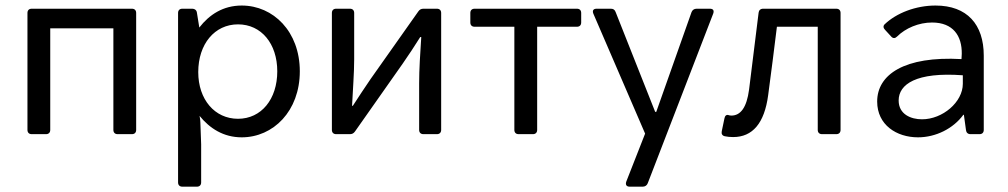

<svg xmlns="http://www.w3.org/2000/svg" viewBox="-20 -494 3712 707"><path d="M81.1 -446.3V-15.6C81.1 -5.9 86.9 0 96.7 0H149.4C159.2 0 165 -5.9 165 -15.6V-389.6H397.5V-15.6C397.5 -5.9 403.3 0 413.1 0H465.8C475.6 0 481.4 -5.9 481.4 -15.6V-446.3C481.4 -456.1 475.6 -461.9 465.8 -461.9H96.7C86.9 -461.9 81.1 -456.1 81.1 -446.3Z M870.1 -473.6C801.8 -473.6 751 -440.4 713.9 -392.6L705.1 -447.3C704.1 -456.1 697.3 -461.9 688.5 -461.9H651.4C641.6 -461.9 635.7 -456.1 635.7 -446.3V177.7C635.7 187.5 641.6 193.4 651.4 193.4H705.1C714.8 193.4 720.7 187.5 720.7 177.7V37.1L717.8 -43C717.8 -50.8 716.8 -54.7 715.8 -61.5L714.8 -67.4C752 -21.5 802.7 11.7 870.1 11.7C986.3 11.7 1084 -85 1084 -231.4C1084 -377.9 986.3 -473.6 870.1 -473.6ZM856.4 -56.6C770.5 -56.6 710 -127.9 710 -228.5C710 -332 770.5 -404.3 856.4 -404.3C942.4 -404.3 1001 -333 1001 -231.4C1001 -128.9 942.4 -56.6 856.4 -56.6Z M1202.1 -446.3V-15.6C1202.1 -5.9 1208 0 1217.8 0H1268.6C1276.4 0 1282.2 -2.9 1287.1 -9.8L1462.9 -259.8C1481.4 -286.1 1509.8 -329.1 1527.3 -357.4H1531.2C1527.3 -297.9 1523.4 -237.3 1523.4 -187.5V-15.6C1523.4 -5.9 1529.3 0 1539.1 0H1588.9C1598.6 0 1604.5 -5.9 1604.5 -15.6V-446.3C1604.5 -456.1 1598.6 -461.9 1588.9 -461.9H1539.1C1531.2 -461.9 1525.4 -459 1520.5 -452.1L1344.7 -203.1C1326.2 -176.8 1297.9 -132.8 1279.3 -104.5H1276.4C1279.3 -164.1 1284.2 -225.6 1284.2 -275.4V-446.3C1284.2 -456.1 1278.3 -461.9 1268.6 -461.9H1217.8C1208 -461.9 1202.1 -456.1 1202.1 -446.3Z M1874 -395.5V-15.6C1874 -5.9 1879.9 0 1889.6 0H1942.4C1952.1 0 1958 -5.9 1958 -15.6V-395.5H2104.5C2114.3 -395.5 2120.1 -401.4 2120.1 -411.1V-446.3C2120.1 -456.1 2114.3 -461.9 2104.5 -461.9H1727.5C1717.8 -461.9 1711.9 -456.1 1711.9 -446.3V-411.1C1711.9 -401.4 1717.8 -395.5 1727.5 -395.5Z M2298.8 193.4H2346.7C2355.5 193.4 2362.3 188.5 2365.2 180.7L2606.4 -444.3C2610.4 -456.1 2605.5 -461.9 2593.8 -461.9H2544.9C2536.1 -461.9 2529.3 -457 2526.4 -449.2L2396.5 -82H2392.6L2247.1 -449.2C2244.1 -458 2238.3 -461.9 2229.5 -461.9H2176.8C2165 -461.9 2160.2 -455.1 2165 -443.4L2355.5 -2L2286.1 174.8C2282.2 186.5 2287.1 193.4 2298.8 193.4Z M2649.4 7.8C2659.2 9.8 2668 10.7 2679.7 10.7C2751 10.7 2794.9 -40 2808.6 -143.6C2820.3 -227.5 2830.1 -311.5 2840.8 -395.5H2991.2V-15.6C2991.2 -5.9 2997.1 0 3006.8 0H3059.6C3069.3 0 3075.2 -5.9 3075.2 -15.6V-446.3C3075.2 -456.1 3069.3 -461.9 3059.6 -461.9H2790C2780.3 -461.9 2774.4 -456.1 2773.4 -447.3L2738.3 -164.1C2729.5 -97.7 2707 -68.4 2672.9 -68.4C2668.9 -68.4 2665 -69.3 2662.1 -70.3C2655.3 -72.3 2649.4 -68.4 2647.5 -57.6L2637.7 -10.7C2635.7 -1 2639.6 5.9 2649.4 7.8Z M3424.8 -473.6C3352.5 -473.6 3281.2 -446.3 3237.3 -404.3C3231.4 -398.4 3232.4 -390.6 3239.3 -383.8L3261.7 -359.4C3268.6 -351.6 3276.4 -352.5 3283.2 -359.4C3314.5 -390.6 3363.3 -411.1 3412.1 -411.1C3490.2 -411.1 3522.5 -361.3 3521.5 -295.9L3520.5 -276.4C3310.5 -288.1 3210 -219.7 3210 -120.1C3210 -34.2 3281.2 11.7 3360.4 11.7C3425.8 11.7 3490.2 -20.5 3527.3 -71.3H3529.3L3537.1 -14.6C3538.1 -5.9 3543.9 0 3553.7 0H3586.9C3596.7 0 3602.5 -5.9 3602.5 -15.6V-289.1C3602.5 -404.3 3541 -473.6 3424.8 -473.6ZM3375 -54.7C3334 -54.7 3289.1 -73.2 3289.1 -124C3289.1 -183.6 3353.5 -229.5 3525.4 -216.8V-185.5C3525.4 -118.2 3451.2 -54.7 3375 -54.7Z"/></svg>

Font: Ed Sans Neue
Style: Regular
Weight: 400
Designer: Stephen Hutchings
Version: Version 1.004;PS 001.004;hotconv 1.0.88;makeotf.lib2.5.64775